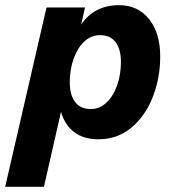

<svg xmlns="http://www.w3.org/2000/svg" viewBox="-67 -529 665 743"><path d="M553 -310Q553 -228 524.5 -154.5Q496 -81 442 -35.5Q388 10 314 10Q257 10 220.5 -17.5Q184 -45 169 -96L103 194H-47L113 -500H262L247 -434Q298 -509 394 -509Q466 -509 509.5 -455.5Q553 -402 553 -310ZM401 -290Q401 -338 380.5 -365.5Q360 -393 320 -393Q286 -393 259.5 -368.5Q233 -344 218 -302Q203 -260 203 -210Q203 -162 223.5 -134.5Q244 -107 285 -107Q318 -107 344.5 -131.5Q371 -156 386 -198Q401 -240 401 -290Z"/></svg>

Font: CBA Beacon Sans Extra Bold
Style: Italic
Weight: 800
Italic angle: -13°
Designer: Wei Huang
Foundry: Wei Huang
Version: Version 1.002